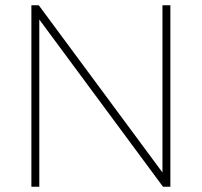

<svg xmlns="http://www.w3.org/2000/svg" viewBox="-20 -708 765 728"><path d="M127 -688 596 -54V-688H626V0H598L129 -634V0H99V-688Z"/></svg>

Font: Roundo ExtraLight
Style: Regular
Weight: 250
Designer: Namrata Goyal (Gurmukhi), Shiva Nallaperumal (Latin)
Foundry: Indian Type Foundry
Version: Version 1.000;PS 1.0;hotconv 1.0.88;makeotf.lib2.5.647800